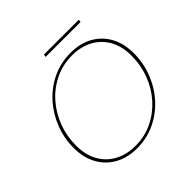

<svg xmlns="http://www.w3.org/2000/svg" viewBox="-205 -1007 1202 1202"><g transform="rotate(-45 396.0 -406.0)"><path d="M347 8Q262 8 199 -27.5Q136 -63 101.5 -126.5Q67 -190 67 -274Q67 -361 98 -439.5Q129 -518 184 -579Q239 -640 313 -675Q387 -710 474 -710Q560 -710 622.5 -674.5Q685 -639 719 -576Q753 -513 753 -428Q753 -341 722 -262Q691 -183 636 -122.5Q581 -62 507 -27Q433 8 347 8ZM350 -10Q432 -10 501.5 -43.5Q571 -77 623 -135Q675 -193 703.5 -268.5Q732 -344 732 -428Q732 -511 698.5 -570Q665 -629 606 -660.5Q547 -692 470 -692Q387 -692 317 -658Q247 -624 195.5 -565.5Q144 -507 116 -432Q88 -357 88 -275Q88 -192 121.5 -132.5Q155 -73 214.5 -41.5Q274 -10 350 -10ZM346 -802 349 -820H658L655 -802Z"/></g></svg>

Font: Poppins Variable
Style: Italic
Weight: 100
Italic angle: -10°
Designer: Jonny Pinhorn
Foundry: Indian Type Foundry
Version: Version 6.000